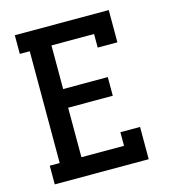

<svg xmlns="http://www.w3.org/2000/svg" viewBox="-109 -825 819 914"><g transform="rotate(-15 300.0 -367.5)"><path d="M48 0V-92H97V-643H48V-735H511V-576H414V-643H204V-428H424V-336H204V-92H414V-159H511V0Z"/></g></svg>

Font: Iosevka Slab Semibold Extended
Style: Regular
Weight: 600
Width: 7
Monospace: yes
Designer: Belleve Invis
Foundry: Belleve Invis
Version: Version 11.1.0; ttfautohint (v1.8.3)